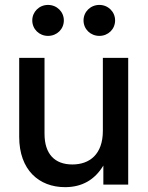

<svg xmlns="http://www.w3.org/2000/svg" viewBox="-20 -751 600 781"><path d="M244.6 10.3C313 10.3 365.2 -19 400.4 -77.6V0H501.5V-515.6H398.4V-218.8C398.4 -123 344.2 -82 274.4 -82C202.6 -82 161.1 -124.5 161.1 -207V-515.6H58.1V-194.3C58.1 -59.6 138.7 10.3 244.6 10.3ZM384.3 -605C419.9 -605 448.2 -632.3 448.2 -668C448.2 -703.1 419.9 -731 384.3 -731C348.1 -731 319.8 -703.1 319.8 -668C319.8 -632.3 348.1 -605 384.3 -605ZM175.3 -605C211.4 -605 239.7 -632.3 239.7 -668C239.7 -703.1 211.4 -731 175.3 -731C139.6 -731 111.3 -703.1 111.3 -668C111.3 -632.3 139.6 -605 175.3 -605Z"/></svg>

Font: Inteeer Medium
Style: Regular
Weight: 500
Designer: Rasmus Andersson
Foundry: rsms
Version: Version 4.001;Glyphs 3.4 (3402)